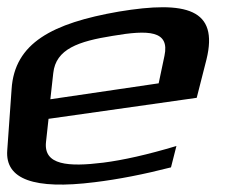

<svg xmlns="http://www.w3.org/2000/svg" viewBox="-71 -489 626 530"><path d="M257 -457C73 -425 -31 -370 -39 -243L-51 -74C-57 6 23 35 190 14C256 6 327 -8 401 -27L416 -86C336 -62 269 -47 214 -40C117 -28 49 -33 56 -97L63 -161L472 -219L499 -325C533 -464 444 -488 257 -457ZM240 -390C339 -407 398 -405 383 -335L367 -259L68 -215L76 -287C83 -354 146 -375 240 -390Z"/></svg>

Font: Gamestation Warped
Style: Italic
Weight: 400
Designer: Jonas Hecksher
Foundry: Jonas Hecksher, Playtypeª, e-types AS
Version: Version 1.003